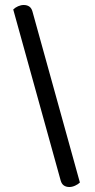

<svg xmlns="http://www.w3.org/2000/svg" viewBox="-20 -685 381 769"><path d="M110 -639 300 46Q293 53 281 58.5Q269 64 258 64Q245 64 236 58Q227 52 223 38L33 -647Q41 -655 52.5 -660Q64 -665 75 -665Q88 -665 97 -659Q106 -653 110 -639Z"/></svg>

Font: Baloo Tammudu 2
Style: Regular
Weight: 400
Designer: Maithili Shingre, Omkar Shende and Ek Type
Foundry: Ek Type
Version: Version 1.700